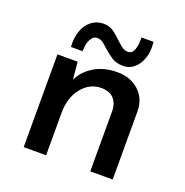

<svg xmlns="http://www.w3.org/2000/svg" viewBox="-113 -710 785 813"><g transform="rotate(20 280.0 -303.5)"><path d="M170 -418 179 -321 175 -335Q195 -380 239.5 -407Q284 -434 344 -434Q403 -434 441 -399.5Q479 -365 480 -309V0H379V-274Q378 -306 360 -326.5Q342 -347 304 -348Q251 -348 215.5 -304Q180 -260 180 -191V0H79V-418ZM357 -467Q324 -467 303 -481.5Q282 -496 264 -512Q253 -523 241 -532Q229 -541 215 -541Q196 -541 185 -520Q174 -499 175 -467H122Q119 -506 130 -538Q141 -570 164.5 -588.5Q188 -607 220 -607Q246 -607 265 -593Q284 -579 300 -563Q314 -550 327 -540Q340 -530 354 -530Q374 -530 382 -551.5Q390 -573 389 -607H443Q448 -565 437 -533.5Q426 -502 405 -484.5Q384 -467 357 -467Z"/></g></svg>

Font: Reem Kufi Fun
Style: Regular
Weight: 400
Designer: Khaled Hosny
Version: Version 1.005